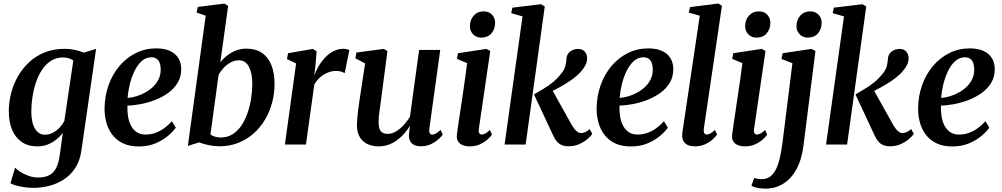

<svg xmlns="http://www.w3.org/2000/svg" viewBox="-20 -838 5808 1113"><path d="M452 34Q443.5 94 416.2 135.8Q389 177.5 349.5 202.8Q310 228 264.5 239.5Q219 251 174 251Q148 251 122 247.2Q96 243.5 74.2 237.5Q52.5 231.5 40.5 224.5L67.5 133.5Q77 145 98.2 158.5Q119.5 172 146.5 181.5Q173.5 191 200 191Q237 191 262.8 179Q288.5 167 304 139Q319.5 111 326 63.5L344 -67Q329 -47.5 307.2 -29.8Q285.5 -12 257.8 -0.8Q230 10.5 196.5 10.5Q142 10.5 105 -15.5Q68 -41.5 49.5 -87.2Q31 -133 31 -193Q31 -245 44.2 -297.2Q57.5 -349.5 84 -395.8Q110.5 -442 149.5 -478Q188.5 -514 239.8 -534.5Q291 -555 354.5 -555Q385.5 -555 415.2 -548.5Q445 -542 466 -533L537 -554.5ZM405 -487Q394.5 -495.5 379 -500.2Q363.5 -505 345.5 -505Q305.5 -505 275 -485.2Q244.5 -465.5 223 -432.5Q201.5 -399.5 188 -358.8Q174.5 -318 168 -274.8Q161.5 -231.5 161.5 -192.5Q161.5 -159 167 -133.8Q172.5 -108.5 183 -91.5Q193.5 -74.5 208 -65.8Q222.5 -57 240.5 -57Q264.5 -57 286.5 -68.5Q308.5 -80 325.8 -98.5Q343 -117 353 -137Z M999 -98Q985 -77 955.2 -51.5Q925.5 -26 882.5 -7.5Q839.5 11 784.5 11Q731 11 693 -7.2Q655 -25.5 631.2 -56.8Q607.5 -88 596.8 -127Q586 -166 586 -207Q586.5 -280 609 -343.5Q631.5 -407 672 -455Q712.5 -503 767 -530.2Q821.5 -557.5 885 -557.5Q935 -557.5 967 -542Q999 -526.5 1014.5 -500Q1030 -473.5 1030.5 -440Q1031 -393.5 1010.2 -358.8Q989.5 -324 955 -299.2Q920.5 -274.5 879 -258.5Q837.5 -242.5 795.5 -234.5Q753.5 -226.5 718.5 -226Q717.5 -191.5 722.5 -161.2Q727.5 -131 740.2 -107.8Q753 -84.5 773.5 -71.2Q794 -58 823 -58Q856 -58 883.8 -68.8Q911.5 -79.5 934.8 -97Q958 -114.5 976.5 -135.5ZM858.5 -506Q826 -506 801.5 -484Q777 -462 759.8 -426.5Q742.5 -391 732.5 -350Q722.5 -309 719.5 -270.5Q744.5 -272 771.5 -280.2Q798.5 -288.5 823.5 -302.5Q848.5 -316.5 868.8 -336.2Q889 -356 900.5 -381.2Q912 -406.5 911.5 -436Q911 -471 897.2 -488.5Q883.5 -506 858.5 -506Z M1257 -476Q1272.5 -497 1295.5 -515.2Q1318.5 -533.5 1347.2 -544.8Q1376 -556 1408.5 -556Q1462.5 -556 1498.8 -531.2Q1535 -506.5 1553.2 -460.5Q1571.5 -414.5 1571.5 -350Q1571.5 -296.5 1557.8 -244.2Q1544 -192 1517 -146Q1490 -100 1451 -65Q1412 -30 1361.8 -10Q1311.5 10 1250.5 10Q1220.5 10 1188.5 3Q1156.5 -4 1134.5 -12.5L1069 7.5L1172.5 -747L1119.5 -765.5L1127 -798L1281 -817L1302.5 -804ZM1200 -58.5Q1211 -50 1226.5 -45.5Q1242 -41 1260.5 -41Q1298.5 -41 1328.2 -59.8Q1358 -78.5 1379.5 -110.5Q1401 -142.5 1415 -183Q1429 -223.5 1435.8 -267.5Q1442.5 -311.5 1442.5 -353.5Q1442.5 -413.5 1423 -451Q1403.5 -488.5 1364 -488.5Q1339.5 -488.5 1316.5 -475.8Q1293.5 -463 1275.5 -443.5Q1257.5 -424 1247 -403.5Z M1631.5 0 1696.5 -470.5 1643.5 -495.5 1650 -529.5 1793.5 -554.5 1815.5 -540.5 1808 -451.5 1801.5 -399.5Q1811 -427 1827 -454.2Q1843 -481.5 1864.8 -504.5Q1886.5 -527.5 1913.2 -541.2Q1940 -555 1970.5 -555Q1982.5 -555 1991.8 -552.5Q2001 -550 2005 -547L1978 -413.5Q1973.5 -417.5 1960 -422.2Q1946.5 -427 1927 -427Q1909 -427 1890.8 -421.2Q1872.5 -415.5 1855.8 -405Q1839 -394.5 1825.2 -380Q1811.5 -365.5 1802 -348L1753.5 0Z M2173.5 10.5Q2140.5 10.5 2112.5 -1.8Q2084.5 -14 2067 -41Q2049.5 -68 2049 -111.5Q2049 -128 2050.8 -149.5Q2052.5 -171 2055.5 -195.2Q2058.5 -219.5 2062 -243Q2065.5 -266.5 2068.5 -287L2096.5 -470.5L2040 -500L2046 -533.5L2204.5 -554.5L2226 -542.5L2192.5 -287Q2190 -266.5 2186.8 -244.5Q2183.5 -222.5 2180.8 -201.5Q2178 -180.5 2176.2 -162.5Q2174.5 -144.5 2174.5 -132Q2174.5 -105.5 2180.5 -90.2Q2186.5 -75 2198.2 -68.5Q2210 -62 2227.5 -62Q2251.5 -62 2275.2 -76Q2299 -90 2320 -112.8Q2341 -135.5 2356.5 -161L2409.5 -548.5H2532L2469 -93.5Q2466.5 -75 2471.5 -66.2Q2476.5 -57.5 2486 -57.5Q2495 -57.5 2506 -63.8Q2517 -70 2534 -85L2546.5 -57.5Q2540 -47.5 2522.5 -31.5Q2505 -15.5 2479 -2.8Q2453 10 2420.5 10Q2385 10 2368.2 -6.2Q2351.5 -22.5 2350.5 -48.5Q2350.5 -51.5 2350.8 -58Q2351 -64.5 2352 -72.8Q2353 -81 2354.2 -89.5Q2355.5 -98 2356.5 -105L2355 -106Q2341 -84 2323 -63.2Q2305 -42.5 2282.2 -25.8Q2259.5 -9 2232.5 0.8Q2205.5 10.5 2173.5 10.5Z M2703 10.5Q2678.5 10.5 2660.8 2.8Q2643 -5 2634.5 -19.8Q2626 -34.5 2628.5 -57Q2630.5 -75 2635.2 -106.8Q2640 -138.5 2646.2 -180.2Q2652.5 -222 2659.8 -270.5Q2667 -319 2674.2 -370.2Q2681.5 -421.5 2688 -472L2629 -496.5L2635 -529.5L2799.5 -554.5L2822 -542.5L2756 -93Q2753 -74.5 2758 -66.2Q2763 -58 2772 -58Q2782 -58 2792.8 -63.8Q2803.5 -69.5 2820 -84.5L2832 -57.5Q2825.5 -47.5 2808.2 -31.5Q2791 -15.5 2764.8 -2.5Q2738.5 10.5 2703 10.5ZM2769 -620Q2740.5 -620 2721.8 -640Q2703 -660 2704 -688.5Q2705 -724 2726.5 -748Q2748 -772 2783.5 -772Q2815 -772 2832.8 -752.2Q2850.5 -732.5 2850 -706Q2850 -669.5 2829 -644.8Q2808 -620 2769 -620Z M2905 0 3009 -743 2943.5 -761.5 2950 -793.5 3116 -813.5 3138 -800.5 3027 0ZM3275.5 10Q3253.5 10 3237 3.2Q3220.5 -3.5 3208.2 -17.5Q3196 -31.5 3186.5 -53L3075.5 -290.5Q3104.5 -308 3131.5 -324Q3158.5 -340 3184 -360.5Q3209.5 -381 3233.5 -411.5Q3250.5 -431.5 3256.5 -453.2Q3262.5 -475 3263.5 -494.5Q3264.5 -516.5 3275.2 -529.5Q3286 -542.5 3301 -548.5Q3316 -554.5 3330.5 -554.5Q3356 -554.5 3369.5 -539.2Q3383 -524 3383.5 -503Q3384 -481.5 3375 -463Q3366 -444.5 3352.5 -429Q3336 -408 3310 -387.8Q3284 -367.5 3254.2 -349.8Q3224.5 -332 3196.5 -317.5Q3168.5 -303 3147.5 -293.5L3171 -334.5L3296 -111Q3309 -89 3322.2 -77.8Q3335.5 -66.5 3348 -66.5Q3358 -66.5 3371.2 -71.8Q3384.5 -77 3398.5 -90L3413.5 -61.5Q3404.5 -48.5 3385 -31.8Q3365.5 -15 3337.8 -2.5Q3310 10 3275.5 10Z M3851.5 -98Q3837.5 -77 3807.8 -51.5Q3778 -26 3735 -7.5Q3692 11 3637 11Q3583.5 11 3545.5 -7.2Q3507.5 -25.5 3483.8 -56.8Q3460 -88 3449.2 -127Q3438.5 -166 3438.5 -207Q3439 -280 3461.5 -343.5Q3484 -407 3524.5 -455Q3565 -503 3619.5 -530.2Q3674 -557.5 3737.5 -557.5Q3787.5 -557.5 3819.5 -542Q3851.5 -526.5 3867 -500Q3882.5 -473.5 3883 -440Q3883.5 -393.5 3862.8 -358.8Q3842 -324 3807.5 -299.2Q3773 -274.5 3731.5 -258.5Q3690 -242.5 3648 -234.5Q3606 -226.5 3571 -226Q3570 -191.5 3575 -161.2Q3580 -131 3592.8 -107.8Q3605.5 -84.5 3626 -71.2Q3646.5 -58 3675.5 -58Q3708.5 -58 3736.2 -68.8Q3764 -79.5 3787.2 -97Q3810.5 -114.5 3829 -135.5ZM3711 -506Q3678.5 -506 3654 -484Q3629.5 -462 3612.2 -426.5Q3595 -391 3585 -350Q3575 -309 3572 -270.5Q3597 -272 3624 -280.2Q3651 -288.5 3676 -302.5Q3701 -316.5 3721.2 -336.2Q3741.5 -356 3753 -381.2Q3764.5 -406.5 3764 -436Q3763.5 -471 3749.8 -488.5Q3736 -506 3711 -506Z M4060 -92Q4058 -75 4062.5 -66.5Q4067 -58 4076.5 -58Q4085.5 -58 4096.2 -63.2Q4107 -68.5 4124.5 -84.5L4137 -58Q4129.5 -47.5 4112.5 -31.2Q4095.5 -15 4068.8 -2.2Q4042 10.5 4005 10.5Q3986.5 10.5 3970.2 4Q3954 -2.5 3944.2 -16.5Q3934.5 -30.5 3934.5 -53.5Q3934.5 -58.5 3935.2 -65.5Q3936 -72.5 3937 -80Q3938 -87.5 3939 -93L4036.5 -747L3972.5 -765L3980.5 -797L4144.5 -817.5L4165 -804.5Z M4298.5 10.5Q4274 10.5 4256.2 2.8Q4238.5 -5 4230 -19.8Q4221.5 -34.5 4224 -57Q4226 -75 4230.8 -106.8Q4235.5 -138.5 4241.8 -180.2Q4248 -222 4255.2 -270.5Q4262.5 -319 4269.8 -370.2Q4277 -421.5 4283.5 -472L4224.5 -496.5L4230.5 -529.5L4395 -554.5L4417.5 -542.5L4351.5 -93Q4348.5 -74.5 4353.5 -66.2Q4358.5 -58 4367.5 -58Q4377.5 -58 4388.2 -63.8Q4399 -69.5 4415.5 -84.5L4427.5 -57.5Q4421 -47.5 4403.8 -31.5Q4386.5 -15.5 4360.2 -2.5Q4334 10.5 4298.5 10.5ZM4364.5 -620Q4336 -620 4317.2 -640Q4298.5 -660 4299.5 -688.5Q4300.5 -724 4322 -748Q4343.5 -772 4379 -772Q4410.5 -772 4428.2 -752.2Q4446 -732.5 4445.5 -706Q4445.5 -669.5 4424.5 -644.8Q4403.5 -620 4364.5 -620Z M4637.5 7.5Q4627 88.5 4596.5 143.8Q4566 199 4520 227.2Q4474 255.5 4417.5 255.5Q4392 255.5 4369.2 250.8Q4346.5 246 4336 238L4352 193.5Q4359.5 196.5 4372.2 198.5Q4385 200.5 4395 200.5Q4425.5 200.5 4446.2 184.2Q4467 168 4480.5 138.5Q4494 109 4502.5 68.8Q4511 28.5 4517 -19L4573.5 -471.5L4510 -496.5L4517 -529.5L4684 -554.5L4707 -542.5ZM4662 -620Q4633.5 -620 4614.8 -640Q4596 -660 4597 -688.5Q4598 -724 4619.5 -748Q4641 -772 4676.5 -772Q4708 -772 4725.8 -752.2Q4743.5 -732.5 4743 -706Q4743 -669.5 4722 -644.8Q4701 -620 4662 -620Z M4768.5 0 4872.5 -743 4807 -761.5 4813.5 -793.5 4979.5 -813.5 5001.5 -800.5 4890.5 0ZM5139 10Q5117 10 5100.5 3.2Q5084 -3.5 5071.8 -17.5Q5059.5 -31.5 5050 -53L4939 -290.5Q4968 -308 4995 -324Q5022 -340 5047.5 -360.5Q5073 -381 5097 -411.5Q5114 -431.5 5120 -453.2Q5126 -475 5127 -494.5Q5128 -516.5 5138.8 -529.5Q5149.5 -542.5 5164.5 -548.5Q5179.5 -554.5 5194 -554.5Q5219.5 -554.5 5233 -539.2Q5246.5 -524 5247 -503Q5247.5 -481.5 5238.5 -463Q5229.5 -444.5 5216 -429Q5199.5 -408 5173.5 -387.8Q5147.5 -367.5 5117.8 -349.8Q5088 -332 5060 -317.5Q5032 -303 5011 -293.5L5034.5 -334.5L5159.5 -111Q5172.5 -89 5185.8 -77.8Q5199 -66.5 5211.5 -66.5Q5221.5 -66.5 5234.8 -71.8Q5248 -77 5262 -90L5277 -61.5Q5268 -48.5 5248.5 -31.8Q5229 -15 5201.2 -2.5Q5173.5 10 5139 10Z M5715 -98Q5701 -77 5671.2 -51.5Q5641.5 -26 5598.5 -7.5Q5555.5 11 5500.5 11Q5447 11 5409 -7.2Q5371 -25.5 5347.2 -56.8Q5323.5 -88 5312.8 -127Q5302 -166 5302 -207Q5302.5 -280 5325 -343.5Q5347.5 -407 5388 -455Q5428.5 -503 5483 -530.2Q5537.5 -557.5 5601 -557.5Q5651 -557.5 5683 -542Q5715 -526.5 5730.5 -500Q5746 -473.5 5746.5 -440Q5747 -393.5 5726.2 -358.8Q5705.5 -324 5671 -299.2Q5636.5 -274.5 5595 -258.5Q5553.5 -242.5 5511.5 -234.5Q5469.5 -226.5 5434.5 -226Q5433.5 -191.5 5438.5 -161.2Q5443.5 -131 5456.2 -107.8Q5469 -84.5 5489.5 -71.2Q5510 -58 5539 -58Q5572 -58 5599.8 -68.8Q5627.5 -79.5 5650.8 -97Q5674 -114.5 5692.5 -135.5ZM5574.5 -506Q5542 -506 5517.5 -484Q5493 -462 5475.8 -426.5Q5458.5 -391 5448.5 -350Q5438.5 -309 5435.5 -270.5Q5460.5 -272 5487.5 -280.2Q5514.5 -288.5 5539.5 -302.5Q5564.5 -316.5 5584.8 -336.2Q5605 -356 5616.5 -381.2Q5628 -406.5 5627.5 -436Q5627 -471 5613.2 -488.5Q5599.5 -506 5574.5 -506Z"/></svg>

Font: Merriweather 48pt SemiBold
Style: Italic
Weight: 600
Italic angle: -7.8°
Designer: Eben Sorkin
Foundry: Eben Sorkin
Version: Version 2.101